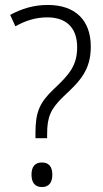

<svg xmlns="http://www.w3.org/2000/svg" viewBox="-20 -744 415 774"><path d="M123 -209V-187H170V-204C170 -273 184 -305 237 -356C303 -417 346 -462 346 -556C346 -665 281 -724 173 -724C115 -724 68 -709 21 -684L42 -638C82 -660 122 -674 171 -674C245 -674 291 -634 291 -554C291 -480 260 -444 196 -384C139 -330 123 -291 123 -209ZM107 -40C107 -8 121 10 149 10C176 10 191 -7 191 -40C191 -73 176 -89 149 -89C121 -89 107 -72 107 -40Z"/></svg>

Font: Noto Sans Armenian SemiCondensed Light
Style: Regular
Weight: 300
Width: 4
Designer: Monotype Design Team
Foundry: Monotype Imaging Inc.
Version: Version 2.008